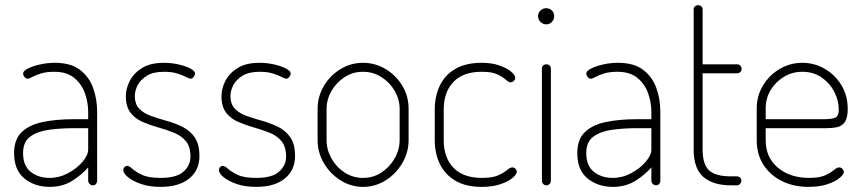

<svg xmlns="http://www.w3.org/2000/svg" viewBox="-20 -723 3366 749"><path d="M174 6Q116 6 75.5 -26.5Q35 -59 35 -126Q35 -179 64.5 -207.5Q94 -236 146.5 -247Q199 -258 268 -258H324V-286Q324 -324 311 -360Q298 -396 269 -419.5Q240 -443 192 -443Q161 -443 140 -436.5Q119 -430 106.5 -423Q94 -416 88 -416Q80 -416 75 -423.5Q70 -431 70 -436Q70 -446 88.5 -455.5Q107 -465 135.5 -471.5Q164 -478 194 -478Q256 -478 292 -450.5Q328 -423 343.5 -379.5Q359 -336 359 -286V-18Q359 -11 354.5 -5.5Q350 0 342 0Q335 0 329.5 -5.5Q324 -11 324 -18V-70Q299 -41 261.5 -17.5Q224 6 174 6ZM173 -29Q211 -29 245.5 -47.5Q280 -66 302 -92Q324 -118 324 -139V-223H269Q218 -223 172.5 -217Q127 -211 98.5 -190.5Q70 -170 70 -126Q70 -76 100 -52.5Q130 -29 173 -29Z M607 6Q562 6 529.5 -5.5Q497 -17 479 -32Q461 -47 461 -59Q461 -64 463 -67.5Q465 -71 468.5 -73.5Q472 -76 475 -76Q484 -76 496.5 -64.5Q509 -53 534 -41Q559 -29 606 -29Q669 -29 696 -53.5Q723 -78 723 -112Q723 -151 705 -172.5Q687 -194 658 -205.5Q629 -217 597 -226Q565 -235 536 -247.5Q507 -260 489 -283.5Q471 -307 471 -348Q471 -378 486.5 -408Q502 -438 534.5 -458Q567 -478 619 -478Q649 -478 677 -471.5Q705 -465 723 -455.5Q741 -446 741 -436Q741 -433 738.5 -428Q736 -423 732.5 -419.5Q729 -416 724 -416Q718 -416 705 -423Q692 -430 671 -436.5Q650 -443 620 -443Q578 -443 553 -427.5Q528 -412 517 -390.5Q506 -369 506 -349Q506 -316 524 -298Q542 -280 571 -270Q600 -260 632 -251Q664 -242 693 -227.5Q722 -213 740 -186.5Q758 -160 758 -114Q758 -59 718 -26.5Q678 6 607 6Z M980 6Q935 6 902.5 -5.5Q870 -17 852 -32Q834 -47 834 -59Q834 -64 836 -67.5Q838 -71 841.5 -73.5Q845 -76 848 -76Q857 -76 869.5 -64.5Q882 -53 907 -41Q932 -29 979 -29Q1042 -29 1069 -53.5Q1096 -78 1096 -112Q1096 -151 1078 -172.5Q1060 -194 1031 -205.5Q1002 -217 970 -226Q938 -235 909 -247.5Q880 -260 862 -283.5Q844 -307 844 -348Q844 -378 859.5 -408Q875 -438 907.5 -458Q940 -478 992 -478Q1022 -478 1050 -471.5Q1078 -465 1096 -455.5Q1114 -446 1114 -436Q1114 -433 1111.5 -428Q1109 -423 1105.5 -419.5Q1102 -416 1097 -416Q1091 -416 1078 -423Q1065 -430 1044 -436.5Q1023 -443 993 -443Q951 -443 926 -427.5Q901 -412 890 -390.5Q879 -369 879 -349Q879 -316 897 -298Q915 -280 944 -270Q973 -260 1005 -251Q1037 -242 1066 -227.5Q1095 -213 1113 -186.5Q1131 -160 1131 -114Q1131 -59 1091 -26.5Q1051 6 980 6Z M1396 6Q1349 6 1308.5 -19.5Q1268 -45 1243.5 -86.5Q1219 -128 1219 -176V-298Q1219 -346 1243 -387Q1267 -428 1307.5 -453Q1348 -478 1396 -478Q1444 -478 1484.5 -453.5Q1525 -429 1549.5 -388.5Q1574 -348 1574 -298V-176Q1574 -129 1549.5 -87Q1525 -45 1484.5 -19.5Q1444 6 1396 6ZM1396 -29Q1436 -29 1468 -50Q1500 -71 1519.5 -105Q1539 -139 1539 -176V-298Q1539 -335 1520 -368Q1501 -401 1468.5 -422Q1436 -443 1396 -443Q1356 -443 1324 -422Q1292 -401 1273 -368Q1254 -335 1254 -298V-176Q1254 -139 1273 -105Q1292 -71 1324.5 -50Q1357 -29 1396 -29Z M1859 6Q1797 6 1756.5 -18Q1716 -42 1696 -83Q1676 -124 1676 -176V-296Q1676 -347 1695.5 -388.5Q1715 -430 1756 -454Q1797 -478 1859 -478Q1899 -478 1928.5 -467.5Q1958 -457 1974 -443.5Q1990 -430 1990 -419Q1990 -415 1987.5 -411Q1985 -407 1981 -404.5Q1977 -402 1972 -402Q1964 -402 1952.5 -412.5Q1941 -423 1920 -433Q1899 -443 1859 -443Q1787 -443 1749 -403.5Q1711 -364 1711 -296V-176Q1711 -108 1749 -68.5Q1787 -29 1860 -29Q1902 -29 1924.5 -39.5Q1947 -50 1958.5 -60Q1970 -70 1979 -70Q1984 -70 1987.5 -67.5Q1991 -65 1993.5 -61.5Q1996 -58 1996 -53Q1996 -43 1979.5 -29Q1963 -15 1932.5 -4.5Q1902 6 1859 6Z M2111 0Q2104 0 2099 -5.5Q2094 -11 2094 -18V-455Q2094 -463 2099 -467.5Q2104 -472 2111 -472Q2119 -472 2124 -467.5Q2129 -463 2129 -455V-18Q2129 -11 2124 -5.5Q2119 0 2111 0ZM2111 -628Q2098 -628 2088.5 -637.5Q2079 -647 2079 -660Q2079 -673 2088.5 -682Q2098 -691 2111 -691Q2124 -691 2133 -682Q2142 -673 2142 -660Q2142 -647 2133 -637.5Q2124 -628 2111 -628Z M2371 6Q2313 6 2272.5 -26.5Q2232 -59 2232 -126Q2232 -179 2261.5 -207.5Q2291 -236 2343.5 -247Q2396 -258 2465 -258H2521V-286Q2521 -324 2508 -360Q2495 -396 2466 -419.5Q2437 -443 2389 -443Q2358 -443 2337 -436.5Q2316 -430 2303.5 -423Q2291 -416 2285 -416Q2277 -416 2272 -423.5Q2267 -431 2267 -436Q2267 -446 2285.5 -455.5Q2304 -465 2332.5 -471.5Q2361 -478 2391 -478Q2453 -478 2489 -450.5Q2525 -423 2540.5 -379.5Q2556 -336 2556 -286V-18Q2556 -11 2551.5 -5.5Q2547 0 2539 0Q2532 0 2526.5 -5.5Q2521 -11 2521 -18V-70Q2496 -41 2458.5 -17.5Q2421 6 2371 6ZM2370 -29Q2408 -29 2442.5 -47.5Q2477 -66 2499 -92Q2521 -118 2521 -139V-223H2466Q2415 -223 2369.5 -217Q2324 -211 2295.5 -190.5Q2267 -170 2267 -126Q2267 -76 2297 -52.5Q2327 -29 2370 -29Z M2832 0Q2761 0 2723.5 -33Q2686 -66 2686 -139V-686Q2686 -694 2691.5 -698.5Q2697 -703 2703 -703Q2710 -703 2715.5 -698.5Q2721 -694 2721 -686V-472H2856Q2863 -472 2868 -467Q2873 -462 2873 -454Q2873 -447 2868 -442Q2863 -437 2856 -437H2721V-139Q2721 -82 2746 -58.5Q2771 -35 2832 -35H2855Q2862 -35 2867 -30.5Q2872 -26 2872 -18Q2872 -11 2867 -5.5Q2862 0 2855 0Z M3134 6Q3075 6 3029.5 -17Q2984 -40 2958 -80.5Q2932 -121 2932 -176V-301Q2932 -349 2956.5 -389.5Q2981 -430 3021.5 -454Q3062 -478 3110 -478Q3157 -478 3197.5 -454.5Q3238 -431 3262.5 -390.5Q3287 -350 3287 -298Q3287 -262 3275 -246Q3263 -230 3244.5 -226.5Q3226 -223 3204 -223H2967V-176Q2967 -108 3015 -68.5Q3063 -29 3136 -29Q3178 -29 3200 -39.5Q3222 -50 3233.5 -60Q3245 -70 3254 -70Q3259 -70 3263 -67Q3267 -64 3269.5 -60Q3272 -56 3272 -52Q3272 -43 3255.5 -29Q3239 -15 3208 -4.5Q3177 6 3134 6ZM2967 -258H3192Q3229 -258 3240.5 -265Q3252 -272 3252 -295Q3252 -331 3234.5 -365Q3217 -399 3185 -421Q3153 -443 3110 -443Q3070 -443 3037.5 -423Q3005 -403 2986 -371Q2967 -339 2967 -301Z"/></svg>

Font: Dosis ExtraLight
Style: Regular
Weight: 250
Designer: EdgarTolentino, PabloImpallari, IginoMarini
Foundry: EdgarTolentino, PabloImpallari, IginoMarini
Version: Version 3.001; ttfautohint (v1.8.2)